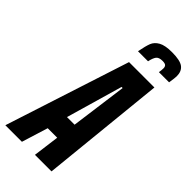

<svg xmlns="http://www.w3.org/2000/svg" viewBox="-320 -941 1000 1000"><g transform="rotate(45 179.5 -441.5)"><path d="M-46 0 177 -688H364L294 0H172L191 -145H121L76 0ZM151 -257H207L249 -569H241ZM405 -812Q405 -799 399 -761H324Q327 -779 327 -792Q327 -804 320.5 -810Q314 -816 296 -816Q270 -816 260 -803Q250 -790 244 -761H170Q179 -808 188 -831Q197 -854 222.5 -868.5Q248 -883 299 -883Q359 -883 382 -865.5Q405 -848 405 -812Z"/></g></svg>

Font: Saira Ultra Condensed ExtraBold
Style: Italic
Weight: 800
Width: 1
Italic angle: -12°
Designer: Hector Gatti with collaboration of the Omnibus-Type team
Foundry: Omnibus-Type
Version: Version 1.001; ttfautohint (v1.8)